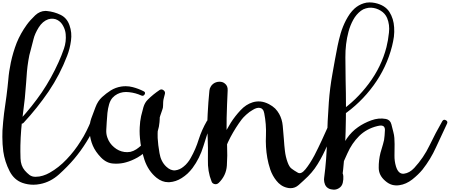

<svg xmlns="http://www.w3.org/2000/svg" viewBox="-60 -1495 3820 1631"><path d="M111.3 -479.5Q212.9 -590.8 294.9 -710Q376 -830.1 437.5 -966.8Q462.9 -1022.5 483.4 -1082Q503.9 -1141.6 498 -1205.1Q495.1 -1240.2 476.6 -1274.4Q459 -1308.6 427.7 -1325.2Q412.1 -1334 391.6 -1335.9Q372.1 -1337.9 349.6 -1331.1Q301.8 -1314.5 268.6 -1261.7Q235.4 -1208 224.6 -1162.1Q213.9 -1116.2 201.2 -1071.3Q187.5 -1026.4 180.7 -979.5Q172.9 -932.6 168.9 -886.7Q165 -840.8 162.1 -793.9Q153.3 -659.2 134.8 -527.3Q116.2 -394.5 113.3 -259.8Q112.3 -211.9 114.3 -149.4Q116.2 -86.9 150.4 -46.9Q168.9 -25.4 190.4 -8.8Q212.9 7.8 243.2 6.8Q274.4 6.8 304.7 -2.9Q334 -11.7 361.3 -27.3Q439.5 -71.3 505.9 -141.6Q573.2 -211.9 624 -293.9Q652.3 -336.9 674.8 -382.8Q697.3 -427.7 714.8 -471.7Q723.6 -493.2 744.1 -481.4Q758.8 -473.6 758.8 -460.9Q758.8 -455.1 755.9 -449.2Q723.6 -367.2 674.8 -290Q627 -212.9 569.3 -144.5Q514.6 -80.1 441.4 -13.7Q368.2 51.8 280.3 68.4Q252 74.2 223.6 74.2Q175.8 74.2 130.9 58.6Q59.6 33.2 21.5 -41Q-19.5 -121.1 -32.2 -209Q-40 -270.5 -40 -332Q-40 -359.4 -39.1 -385.7Q-34.2 -460 -25.4 -533.2Q-15.6 -606.4 -4.9 -679.7Q4.9 -755.9 10.7 -820.3Q15.6 -885.7 32.2 -964.8Q50.8 -1051.8 82 -1131.8Q114.3 -1210.9 167 -1284.2Q195.3 -1323.2 239.3 -1365.2Q278.3 -1401.4 326.2 -1402.3Q333 -1402.3 338.9 -1401.4Q399.4 -1395.5 454.1 -1369.1Q508.8 -1342.8 530.3 -1280.3Q552.7 -1217.8 543 -1149.4Q534.2 -1082 510.7 -1021.5Q449.2 -860.4 353.5 -718.8Q256.8 -577.1 140.6 -452.1Q127 -437.5 113.3 -451.2Q98.6 -465.8 111.3 -479.5Z M1140.6 -683.6Q1091.8 -706.1 1037.1 -711.9Q981.4 -718.8 937.5 -696.3Q914.1 -684.6 895.5 -664.1Q877 -642.6 867.2 -610.4Q856.4 -573.2 852.5 -535.2Q848.6 -497.1 846.7 -459Q843.8 -425.8 842.8 -391.6Q840.8 -356.4 852.5 -325.2Q869.1 -277.3 909.2 -244.1Q948.2 -210.9 996.1 -204.1Q1021.5 -200.2 1047.9 -205.1Q1073.2 -210.9 1097.7 -226.6Q1174.8 -278.3 1209 -357.4Q1242.2 -436.5 1249 -525.4Q1251 -543 1270.5 -547.9Q1290 -552.7 1293 -532.2Q1296.9 -509.8 1296.9 -486.3Q1296.9 -471.7 1294.9 -457Q1292 -418.9 1280.3 -381.8Q1258.8 -311.5 1212.9 -251Q1168 -190.4 1108.4 -157.2Q1057.6 -128.9 1010.7 -116.2Q970.7 -104.5 923.8 -104.5Q914.1 -104.5 905.3 -105.5Q846.7 -107.4 797.9 -157.2Q750 -207 728.5 -257.8Q706.1 -309.6 701.2 -371.1Q700.2 -384.8 700.2 -397.5Q700.2 -444.3 714.8 -487.3Q730.5 -532.2 751 -584Q770.5 -636.7 806.6 -669.9Q841.8 -702.1 881.8 -727.5Q921.9 -752 969.7 -759.8Q989.3 -762.7 1007.8 -762.7Q1038.1 -762.7 1067.4 -754.9Q1116.2 -742.2 1160.2 -719.7Q1178.7 -710.9 1168.9 -693.4Q1158.2 -675.8 1140.6 -683.6ZM1734.4 -453.1Q1699.2 -357.4 1668 -253.9Q1636.7 -150.4 1575.2 -67.4Q1556.6 -43 1533.2 -20.5Q1509.8 1 1483.4 17.6Q1434.6 48.8 1378.9 52.7Q1373 52.7 1368.2 52.7Q1317.4 52.7 1270.5 15.6Q1199.2 -42 1167 -137.7Q1135.7 -234.4 1128.9 -321.3Q1126 -351.6 1126 -382.8Q1126 -399.4 1127 -415Q1128.9 -462.9 1138.7 -508.8Q1146.5 -543.9 1158.2 -584Q1169.9 -624 1196.3 -649.4Q1218.8 -671.9 1244.1 -692.4Q1269.5 -712.9 1295.9 -730.5Q1303.7 -735.4 1311.5 -735.4Q1320.3 -735.4 1329.1 -728.5Q1345.7 -715.8 1340.8 -697.3Q1336.9 -679.7 1332 -663.1Q1327.1 -646.5 1326.2 -628.9Q1325.2 -614.3 1325.2 -596.7Q1325.2 -578.1 1319.3 -564.5Q1309.6 -538.1 1300.8 -510.7Q1293 -484.4 1288.1 -456.1Q1281.2 -421.9 1280.3 -391.6Q1278.3 -361.3 1279.3 -323.2Q1282.2 -265.6 1294.9 -194.3Q1306.6 -123 1351.6 -80.1Q1389.6 -43.9 1428.7 -47.9Q1467.8 -52.7 1500 -80.1Q1518.6 -94.7 1533.2 -113.3Q1548.8 -131.8 1559.6 -152.3Q1602.5 -227.5 1627.9 -310.5Q1654.3 -392.6 1697.3 -466.8Q1706.1 -481.4 1723.6 -475.6Q1736.3 -470.7 1736.3 -460Q1736.3 -457 1734.4 -453.1Z M1874 -727.5Q1868.2 -608.4 1865.2 -492.2Q1862.3 -376 1869.1 -256.8Q1873 -174.8 1867.2 -88.9Q1861.3 -2.9 1797.9 58.6Q1780.3 75.2 1757.8 67.4Q1735.4 58.6 1735.4 34.2Q1734.4 -7.8 1741.2 -52.7Q1748 -97.7 1759.8 -142.6Q1783.2 -226.6 1821.3 -306.6Q1859.4 -386.7 1900.4 -452.1Q1936.5 -508.8 1983.4 -558.6Q2029.3 -608.4 2086.9 -626Q2118.2 -635.7 2152.3 -632.8Q2186.5 -629.9 2224.6 -610.4Q2255.9 -593.8 2277.3 -573.2Q2297.9 -551.8 2311.5 -527.3Q2336.9 -481.4 2341.8 -425.8Q2347.7 -369.1 2351.6 -310.5Q2354.5 -261.7 2360.4 -212.9Q2366.2 -163.1 2382.8 -117.2Q2397.5 -76.2 2417 -62.5Q2435.5 -47.9 2469.7 -28.3Q2498 -11.7 2535.2 -57.6Q2573.2 -104.5 2611.3 -175.8Q2627 -206.1 2642.6 -238.3Q2658.2 -270.5 2672.9 -301.8Q2700.2 -360.4 2720.7 -407.2Q2742.2 -454.1 2752.9 -471.7Q2761.7 -485.4 2780.3 -479.5Q2793.9 -475.6 2793.9 -463.9Q2793.9 -460.9 2792 -456.1Q2766.6 -381.8 2735.4 -298.8Q2704.1 -216.8 2662.1 -141.6Q2639.6 -100.6 2613.3 -63.5Q2586.9 -27.3 2556.6 2.9Q2519.5 39.1 2477.5 76.2Q2447.3 103.5 2408.2 103.5Q2393.6 103.5 2377.9 99.6Q2349.6 92.8 2327.1 77.1Q2304.7 61.5 2288.1 40Q2254.9 -1 2236.3 -53.7Q2218.8 -106.4 2210.9 -152.3Q2194.3 -247.1 2199.2 -343.8Q2203.1 -440.4 2184.6 -533.2Q2180.7 -554.7 2170.9 -565.4Q2162.1 -576.2 2149.4 -578.1Q2136.7 -581.1 2121.1 -577.1Q2104.5 -572.3 2088.9 -562.5Q2058.6 -545.9 2031.2 -520.5Q2003.9 -495.1 1993.2 -480.5Q1943.4 -415 1898.4 -331.1Q1853.5 -246.1 1829.1 -156.2Q1815.4 -108.4 1809.6 -60.5Q1803.7 -12.7 1807.6 33.2Q1790 36.1 1772.5 38.1Q1754.9 41 1736.3 43.9Q1703.1 -39.1 1706.1 -139.6Q1708 -241.2 1704.1 -329.1Q1701.2 -377.9 1701.2 -426.8Q1701.2 -476.6 1704.1 -527.3Q1709 -626 1718.8 -724.6Q1720.7 -744.1 1729.5 -757.8Q1737.3 -772.5 1750 -782.2Q1772.5 -799.8 1802.7 -800.8Q1803.7 -800.8 1804.7 -800.8Q1834 -800.8 1852.5 -783.2Q1863.3 -774.4 1869.1 -760.7Q1875 -747.1 1874 -727.5Z M2827.1 -546.9Q2966.8 -642.6 3073.2 -785.2Q3179.7 -927.7 3222.7 -1093.8Q3237.3 -1151.4 3244.1 -1217.8Q3252 -1284.2 3228.5 -1341.8Q3211.9 -1380.9 3173.8 -1404.3Q3135.7 -1427.7 3092.8 -1429.7Q3070.3 -1430.7 3047.9 -1423.8Q3025.4 -1418 3005.9 -1403.3Q2965.8 -1373 2940.4 -1326.2Q2915 -1280.3 2900.4 -1225.6Q2873 -1123 2874 -1007.8Q2874 -892.6 2876 -811.5Q2881.8 -595.7 2876 -377.9Q2871.1 -161.1 2841.8 52.7Q2827.1 30.3 2813.5 6.8Q2799.8 -16.6 2785.2 -39.1Q2787.1 -39.1 2789.1 -39.1Q2791 -38.1 2793 -38.1Q2807.6 -35.2 2819.3 -27.3Q2830.1 -19.5 2836.9 -8.8Q2853.5 17.6 2848.6 51.8Q2842.8 85 2813.5 102.5Q2812.5 102.5 2811.5 103.5Q2810.5 104.5 2809.6 104.5Q2803.7 69.3 2798.8 34.2Q2793.9 -1 2788.1 -35.2Q2790 -35.2 2792 -35.2Q2793.9 -34.2 2795.9 -34.2Q2772.5 -20.5 2749 -5.9Q2726.6 7.8 2703.1 21.5Q2711.9 -13.7 2737.3 -33.2Q2762.7 -52.7 2770.5 -79.1Q2781.2 -110.4 2793 -141.6Q2804.7 -173.8 2819.3 -203.1Q2848.6 -262.7 2886.7 -319.3Q2925.8 -376 2980.5 -414.1Q3029.3 -449.2 3093.8 -472.7Q3157.2 -496.1 3218.8 -484.4Q3254.9 -476.6 3264.6 -439.5Q3274.4 -401.4 3281.2 -374Q3288.1 -348.6 3290 -323.2Q3292 -296.9 3292 -271.5Q3292 -222.7 3291 -174.8Q3290 -127 3303.7 -81.1Q3324.2 -13.7 3372.1 -19.5Q3418.9 -25.4 3459 -68.4Q3539.1 -155.3 3588.9 -259.8Q3639.6 -365.2 3697.3 -465.8Q3709 -484.4 3727.5 -473.6Q3740.2 -466.8 3740.2 -456.1Q3740.2 -450.2 3737.3 -444.3Q3689.5 -344.7 3643.6 -243.2Q3597.7 -141.6 3529.3 -54.7Q3494.1 -11.7 3442.4 29.3Q3389.6 70.3 3333 78.1Q3301.8 83 3271.5 75.2Q3240.2 66.4 3211.9 41Q3157.2 -5.9 3157.2 -69.3Q3156.2 -132.8 3171.9 -196.3Q3181.6 -232.4 3193.4 -269.5Q3205.1 -305.7 3207 -343.8Q3209 -370.1 3210 -391.6Q3210 -413.1 3197.3 -422.9Q3189.5 -427.7 3177.7 -428.7Q3165 -428.7 3144.5 -423.8Q3053.7 -401.4 2991.2 -339.8Q2928.7 -277.3 2891.6 -193.4Q2889.6 -189.5 2877.9 -163.1Q2866.2 -137.7 2854.5 -110.4Q2845.7 -87.9 2838.9 -70.3Q2832 -52.7 2834 -50.8Q2854.5 -26.4 2856.4 1Q2858.4 29.3 2851.6 58.6Q2843.8 89.8 2817.4 104.5Q2797.9 116.2 2776.4 116.2Q2767.6 116.2 2758.8 114.3Q2757.8 114.3 2755.9 113.3Q2753.9 113.3 2752 113.3Q2737.3 110.4 2725.6 102.5Q2713.9 94.7 2707 84Q2690.4 57.6 2696.3 23.4Q2702.1 -9.8 2731.4 -27.3Q2732.4 -27.3 2733.4 -28.3Q2734.4 -29.3 2735.4 -29.3Q2740.2 5.9 2746.1 41Q2751 75.2 2755.9 110.4Q2754.9 110.4 2752.9 110.4Q2751 109.4 2749 109.4Q2715.8 103.5 2702.1 75.2Q2692.4 52.7 2692.4 30.3Q2692.4 23.4 2693.4 16.6Q2714.8 -143.6 2717.8 -304.7Q2721.7 -465.8 2733.4 -627Q2742.2 -748 2763.7 -866.2Q2784.2 -985.4 2807.6 -1104.5Q2817.4 -1153.3 2834 -1211.9Q2851.6 -1270.5 2878.9 -1323.2Q2894.5 -1352.5 2912.1 -1377.9Q2930.7 -1403.3 2952.1 -1422.9Q2986.3 -1453.1 3029.3 -1466.8Q3052.7 -1474.6 3079.1 -1474.6Q3101.6 -1474.6 3126 -1469.7Q3210.9 -1451.2 3248 -1393.6Q3284.2 -1335.9 3288.1 -1262.7Q3291 -1223.6 3286.1 -1182.6Q3280.3 -1142.6 3270.5 -1103.5Q3224.6 -921.9 3113.3 -769.5Q3002 -617.2 2847.7 -512.7Q2831.1 -502 2821.3 -519.5Q2811.5 -536.1 2827.1 -546.9Z"/></svg>

Font: Digory Doodles
Style: Regular
Weight: 400
Designer: Holds Worth Design
Version: Version 1.0